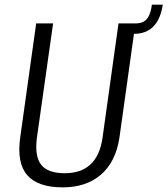

<svg xmlns="http://www.w3.org/2000/svg" viewBox="-20 -801 722 828"><path d="M251 7Q143 7 97.5 -45.5Q52 -98 67 -207L136 -700H209L139 -206Q129 -127 157.5 -90.5Q186 -54 259 -54Q400 -54 422 -206L491 -700H564L495 -207Q487 -155 467 -115Q447 -75 415 -47.5Q383 -20 341.5 -6.5Q300 7 251 7ZM563 -700Q586 -700 600 -708Q614 -716 622.5 -733.5Q631 -751 635 -781H682Q663 -655 557 -655Z"/></svg>

Font: Pathway Extreme SemiCondensed Light
Style: Italic
Weight: 300
Width: 4
Italic angle: -8°
Version: Version 1.001;gftools[0.9.26]